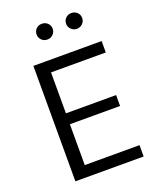

<svg xmlns="http://www.w3.org/2000/svg" viewBox="-160 -967 847 1057"><g transform="rotate(-20 263.5 -439.0)"><path d="M494.6 -66.4V0H94.7V-676.3H494.6V-609.4H173.8V-369.6H467.8V-305.7H173.8V-66.4ZM170.4 -832.5Q170.4 -852.1 183.8 -865.2Q197.3 -878.4 217.3 -878.4Q237.3 -878.4 251 -865.2Q264.6 -852.1 264.6 -832.5Q264.6 -813.5 251 -799.8Q237.3 -786.1 217.3 -786.1Q197.3 -786.1 183.8 -799.8Q170.4 -813.5 170.4 -832.5ZM343.3 -832.5Q343.3 -852.1 356.9 -865.2Q370.6 -878.4 390.1 -878.4Q410.2 -878.4 423.8 -865.2Q437.5 -852.1 437.5 -832.5Q437.5 -813.5 423.8 -799.8Q410.2 -786.1 390.1 -786.1Q370.6 -786.1 356.9 -799.8Q343.3 -813.5 343.3 -832.5Z"/></g></svg>

Font: Estedad-FD Regular
Style: FD-Regular
Weight: 400
Designer: Amin Abedi
Version: Version 7.3